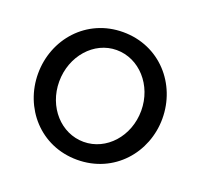

<svg xmlns="http://www.w3.org/2000/svg" viewBox="-100 -643 799 765"><g transform="rotate(20 299.5 -260.5)"><path d="M299 10C456 10 563 -116 563 -260C563 -406 455 -531 299 -531C144 -531 36 -406 36 -260C36 -116 142 10 299 10ZM126 -259C126 -367 203 -455 299 -455C395 -455 473 -369 473 -261C473 -152 395 -66 299 -66C203 -66 126 -151 126 -259Z"/></g></svg>

Font: Raleway Med
Style: Regular
Weight: 500
Designer: Matt McInerney, Pablo Impallari, Rodrigo Fuenzalida
Foundry: Matt McInerney, Pablo Impallari, Rodrigo Fuenzalida
Version: Version 3.00 July 28, 2015